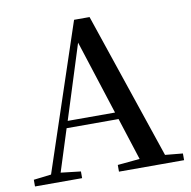

<svg xmlns="http://www.w3.org/2000/svg" viewBox="-82 -821 899 903"><g transform="rotate(-10 367.5 -370.0)"><path d="M330 -631 444 -277H218ZM414 0H725V-32L641 -40L404 -740H330L97 -42L13 -32V0H238V-32L143 -43L207 -244H455L520 -42L414 -32Z"/></g></svg>

Font: Noto Serif CJK JP SemiBold
Style: Regular
Weight: 600
Designer: Ryoko NISHIZUKA 西塚涼子 (kana & ideographs); Frank Grießhammer (Latin, Greek & Cyrillic); Wenlong ZHANG 张文龙 (bopomofo); San
Foundry: Adobe
Version: Version 2.001;hotconv 1.1.0;makeotfexe 2.6.0